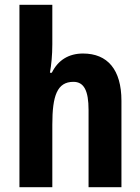

<svg xmlns="http://www.w3.org/2000/svg" viewBox="-20 -780 585 800"><path d="M198 -596V-760H61V0H198V-261C198 -381 218 -439 286 -439C330 -439 349 -402 349 -322V0H486V-360C486 -490 428 -557 326 -557C267 -557 222 -530 196 -477H188C194 -510 198 -550 198 -596Z"/></svg>

Font: Noto Sans Hebrew Condensed
Style: Bold
Weight: 700
Width: 3
Designer: Monotype Design Team
Foundry: Monotype Imaging Inc.
Version: Version 2.004